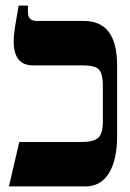

<svg xmlns="http://www.w3.org/2000/svg" viewBox="-20 -667 466 687"><path d="M49 -159H272Q316 -159 332 -174.5Q348 -190 348 -231V-358Q348 -389 342 -405Q336 -421 320.5 -427Q305 -433 274 -433H98Q29 -433 29 -519Q29 -540 34 -572Q39 -604 47 -647H80V-625Q80 -607 88 -599.5Q96 -592 113 -592H280Q399 -592 399 -434V-180Q399 -94 369.5 -47Q340 0 286 0H12Z"/></svg>

Font: Noto Serif Hebrew CondExtraBold
Style: Regular
Weight: 800
Width: 3
Designer: Monotype Design Team
Foundry: Monotype Imaging Inc.
Version: Version 1.000